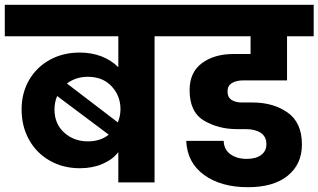

<svg xmlns="http://www.w3.org/2000/svg" viewBox="-37 -760 1327 800"><path d="M705 -740V-609H607V0H456V-126Q432 -95 390 -77Q348 -59 296 -59Q227 -59 171.5 -90Q116 -121 84.5 -177Q53 -233 53 -304Q53 -373 84.5 -427Q116 -481 171 -511Q226 -541 295 -541Q345 -541 386 -525Q427 -509 456 -480V-609H-17V-740ZM242 -412 454 -250Q465 -277 465 -305Q465 -361 428 -400.5Q391 -440 329 -440Q279 -440 242 -412ZM329 -171Q382 -171 416 -199L201 -360Q190 -333 190 -304Q190 -244 230.5 -207.5Q271 -171 329 -171Z M911 -379Q911 -355 927.5 -344Q944 -333 970 -333H1015Q1102 -333 1161.5 -291Q1221 -249 1221 -158Q1221 -76 1162 -28Q1103 20 996 20Q884 20 813.5 -31Q743 -82 739 -173H895Q896 -137 923 -117.5Q950 -98 991 -98Q1030 -98 1051.5 -114.5Q1073 -131 1073 -159Q1073 -191 1049.5 -206.5Q1026 -222 986 -222H950Q873 -222 813 -257.5Q753 -293 753 -384Q753 -459 804.5 -497Q856 -535 936 -535H1007V-609H671V-740H1270V-609H1159V-425H976Q948 -425 929.5 -414Q911 -403 911 -379Z"/></svg>

Font: Poppins A&M
Style: Bold-A&M
Weight: 700
Designer: Ninad Kale (Devanagari), Jonny Pinhorn (Latin)
Foundry: Indian Type Foundry
Version: 4.004